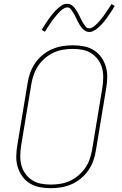

<svg xmlns="http://www.w3.org/2000/svg" viewBox="-20 -981 640 1009"><path d="M246 8Q216 8 188 2.5Q160 -3 136.5 -17.5Q113 -32 97 -54.5Q81 -77 73 -103.5Q65 -130 65.5 -159.5Q66 -189 71 -218L125 -544Q129 -571 138.5 -598Q148 -625 164.5 -649Q181 -673 204 -692Q227 -711 253.5 -722.5Q280 -734 308 -738.5Q336 -743 363 -743Q393 -743 421 -737.5Q449 -732 472.5 -717.5Q496 -703 512 -680.5Q528 -658 536 -631.5Q544 -605 543.5 -575.5Q543 -546 538 -517L484 -191Q480 -164 470.5 -137Q461 -110 444.5 -86Q428 -62 405 -43Q382 -24 355.5 -12.5Q329 -1 301 3.5Q273 8 246 8ZM247 -11Q271 -11 296.5 -15Q322 -19 346.5 -30Q371 -41 391.5 -58.5Q412 -76 427.5 -98Q443 -120 451.5 -145Q460 -170 464 -194L518 -520Q522 -546 522.5 -572.5Q523 -599 516.5 -623Q510 -647 495.5 -667Q481 -687 460.5 -700.5Q440 -714 415 -719Q390 -724 363 -724Q339 -724 313 -720Q287 -716 263 -705Q239 -694 218 -676.5Q197 -659 182 -637Q167 -615 158 -590Q149 -565 145 -541L91 -215Q87 -189 86.5 -162.5Q86 -136 92.5 -112Q99 -88 113.5 -68Q128 -48 148.5 -34.5Q169 -21 194.5 -16Q220 -11 247 -11ZM449 -813Q437 -813 427 -819.5Q417 -826 410 -834.5Q403 -843 397.5 -852.5Q392 -862 386.5 -872.5Q381 -883 376 -894Q371 -905 365 -914.5Q359 -924 352 -933Q345 -942 333 -942Q328 -942 325.5 -941Q323 -940 318.5 -938Q314 -936 309 -932.5Q304 -929 298 -923.5Q292 -918 289 -914.5Q286 -911 283 -908Q280 -905 277.5 -901.5Q275 -898 272 -894.5Q269 -891 265.5 -887Q262 -883 259 -879Q256 -875 252.5 -870Q249 -865 246 -860Q243 -855 239 -850Q235 -845 231.5 -839Q228 -833 224 -827Q220 -821 216 -814L199 -824Q206 -836 212.5 -846Q219 -856 225 -865Q231 -874 237 -882.5Q243 -891 248.5 -898Q254 -905 259.5 -911.5Q265 -918 270 -923.5Q275 -929 284 -937Q293 -945 301 -950.5Q309 -956 316.5 -958.5Q324 -961 333 -961Q345 -961 355 -955Q365 -949 372 -940Q379 -931 384.5 -921.5Q390 -912 395.5 -901.5Q401 -891 406 -880Q411 -869 417 -859.5Q423 -850 430 -841Q437 -832 449 -832Q454 -832 456.5 -833Q459 -834 463.5 -836Q468 -838 473 -842Q478 -846 484 -851Q490 -856 493 -859.5Q496 -863 499 -866Q502 -869 504.5 -872.5Q507 -876 510 -879.5Q513 -883 516.5 -887Q520 -891 523 -895.5Q526 -900 529.5 -904.5Q533 -909 536 -914Q539 -919 543 -924.5Q547 -930 550.5 -935.5Q554 -941 558 -947Q562 -953 566 -960L583 -950Q577 -939 570 -928.5Q563 -918 557 -909Q551 -900 545 -891.5Q539 -883 533.5 -876Q528 -869 522.5 -862.5Q517 -856 512 -851Q507 -846 498 -837.5Q489 -829 481 -824Q473 -819 465.5 -816Q458 -813 449 -813Z"/></svg>

Font: Iosevka Thin Extended Oblique
Style: Regular
Weight: 100
Width: 7
Italic angle: -9°
Monospace: yes
Designer: Belleve Invis
Foundry: Belleve Invis
Version: Version 32.5.0; ttfautohint (v1.8.4)